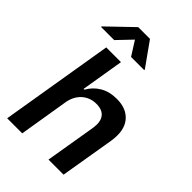

<svg xmlns="http://www.w3.org/2000/svg" viewBox="-275 -1057 1162 1162"><g transform="rotate(45 306.5 -475.5)"><path d="M141.7 -727.3H267.8L222.3 -452.8H229Q255 -499.3 299.9 -525.9Q344.8 -552.6 408 -552.6Q492.5 -552.6 535.2 -499.6Q577.8 -446.4 561.8 -347.3L503.6 0H374.6L429.3 -327.4Q437.9 -383.9 415.5 -413.9Q393.1 -443.9 341.6 -443.9Q313.6 -443.9 290 -434.7Q266.3 -425.4 248.4 -408.9Q230.5 -392.4 218.8 -369.7Q207 -346.9 202.4 -319.6L149.9 0H21ZM31.6 -792.6 32.3 -797.6 191.8 -951H292.3L401.6 -797.6L400.9 -792.6H288.7L231.2 -883.5L144.2 -792.6Z"/></g></svg>

Font: Inter P Semi Bold
Style: Italic
Weight: 600
Italic angle: 9.39999°
Designer: Rasmus Andersson
Foundry: rsms
Version: Version 3.018;git-588b23468